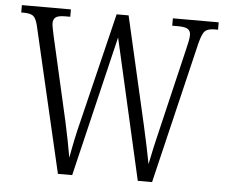

<svg xmlns="http://www.w3.org/2000/svg" viewBox="-51 -772 978 831"><g transform="rotate(5 438.0 -357.0)"><path d="M83 -632Q75 -664 62.5 -673Q50 -682 21 -682H11V-714H224V-682H203Q172 -682 161 -673.5Q150 -665 150 -648Q150 -639 153 -624.5Q156 -610 160 -591L242 -231Q252 -185 259 -149.5Q266 -114 273 -74Q280 -114 288.5 -154.5Q297 -195 309 -242L423 -710H475L582 -243Q593 -194 601.5 -153.5Q610 -113 617 -76Q630 -143 652 -233L735 -582Q740 -602 743.5 -619.5Q747 -637 747 -648Q747 -666 735 -674Q723 -682 691 -682H667V-714H866V-682H852Q823 -682 810.5 -671Q798 -660 787 -618L639 0H577L438 -611L292 0H230Z"/></g></svg>

Font: Noto Serif Tamil Condensed Light
Style: Regular
Weight: 300
Width: 3
Designer: Indian Type Foundry, Tom Grace, and the Monotype Design Team
Foundry: Monotype Imaging Inc.
Version: Version 2.004; ttfautohint (v1.8.4.7-5d5b)